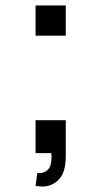

<svg xmlns="http://www.w3.org/2000/svg" viewBox="-20 -560 370 702"><path d="M110 119.5 116.5 73Q119.5 73 122 73Q139.5 73 150.8 64.2Q162 55.5 165.2 41.8Q168.5 28 168.5 16Q168.5 8.5 167.5 0H110V-120.5H220.5V10Q220.5 69 195.8 95.5Q171 122 134.5 122Q123 122 110 119.5ZM110 -429.5V-540H220.5V-429.5Z"/></svg>

Font: Cns Manrope SemBd
Style: Regular
Weight: 600
Designer: Mikhail Sharanda
Foundry: Mikhail Sharanda
Version: Version 4.504